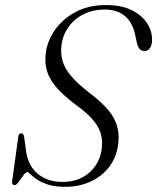

<svg xmlns="http://www.w3.org/2000/svg" viewBox="-20 -731 624 762"><path d="M239 10.5Q197.5 10.5 170.2 1.5Q143 -7.5 126.5 -19Q110 -30.5 101.2 -39.2Q92.5 -48 88 -48Q82 -48 72.8 -35Q63.5 -22 54.2 -9.2Q45 3.5 39 3.5Q26.5 3.5 28 -10L52.5 -188.5Q54.5 -202 64 -202Q73 -202 75.5 -189L81.5 -146.5Q87.5 -77.5 127.5 -43.2Q167.5 -9 228 -9Q293.5 -9 335.8 -47.2Q378 -85.5 384 -143Q390 -189 368.2 -228Q346.5 -267 284.5 -312.5Q214.5 -364 185 -409.5Q155.5 -455 161 -513Q165 -562.5 195 -607.8Q225 -653 277.2 -682Q329.5 -711 401.5 -711Q461.5 -711 502.5 -690.8Q543.5 -670.5 564 -638.5Q584.5 -606.5 583.5 -570.5Q583 -551 574.8 -539.8Q566.5 -528.5 553 -528.5Q531.5 -528.5 524 -557.5L516.5 -592.5Q505 -644 474.5 -668.5Q444 -693 396.5 -693Q346.5 -693 308.8 -673Q271 -653 249 -619.8Q227 -586.5 223.5 -546.5Q218.5 -496 244 -454.5Q269.5 -413 333.5 -363.5Q406 -309 430.5 -264.2Q455 -219.5 450 -168.5Q445.5 -113 416.5 -73Q387.5 -33 341.2 -11.2Q295 10.5 239 10.5Z"/></svg>

Font: Fraunces 72pt S000 Light
Style: Italic
Weight: 300
Italic angle: -16°
Version: Version 1.000; ttfautohint (v1.8.3)